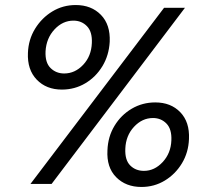

<svg xmlns="http://www.w3.org/2000/svg" viewBox="-20 -731 827 763"><path d="M226 -375Q164 -375 126 -414.5Q88 -454 91 -521Q93 -574 119.5 -617Q146 -660 188 -685.5Q230 -711 281 -711Q343 -711 381 -672Q419 -633 416 -565Q413 -511 387 -468Q361 -425 319 -400Q277 -375 226 -375ZM101 0 632 -700H715L185 0ZM235 -439Q278 -439 310.5 -473.5Q343 -508 345 -560Q347 -605 325.5 -627Q304 -649 272 -649Q229 -649 196.5 -614Q164 -579 161 -527Q159 -482 181 -460.5Q203 -439 235 -439ZM542 12Q480 12 441.5 -27Q403 -66 407 -134Q409 -188 435 -231Q461 -274 503.5 -299Q546 -324 597 -324Q659 -324 696.5 -285Q734 -246 731 -179Q729 -125 703 -82Q677 -39 635 -13.5Q593 12 542 12ZM552 -52Q594 -52 626.5 -87Q659 -122 661 -173Q663 -218 641.5 -240Q620 -262 588 -262Q545 -262 512.5 -227Q480 -192 478 -140Q476 -95 497.5 -73.5Q519 -52 552 -52Z"/></svg>

Font: DM Sans Italic
Style: Regular
Weight: 400
Italic angle: -10°
Designer: Colophon Foundry, Jonny Pinhorn
Foundry: Colophon Foundry
Version: Version 4.004; ttfautohint (v1.8.4.7-5d5b)